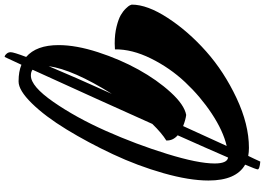

<svg xmlns="http://www.w3.org/2000/svg" viewBox="-174 -702 1120 811"><g transform="rotate(90 385.5 -297.0)"><path d="M663 -837Q696 -834 696 -826Q696 -820 676 -773Q743 -735 743 -618Q743 -537 712 -428Q681 -319 632 -214.5Q583 -110 527.5 -19Q472 72 417 128Q362 184 325 184Q324 184 323 184Q283 184 254 172Q234 214 221 243Q219 243 215.5 241.5Q212 240 206.5 233.5Q201 227 201 217Q201 205 221 152Q171 109 171 15Q171 -59 201 -151.5Q231 -244 274.5 -322.5Q318 -401 370.5 -458.5Q423 -516 466 -524Q488 -521 513 -511Q554 -601 597 -695Q533 -680 460.5 -632Q388 -584 327.5 -519.5Q267 -455 227.5 -375Q188 -295 189 -223Q176 -222 164 -222Q124 -222 92.5 -230Q61 -238 44.5 -247.5Q28 -257 16.5 -269Q5 -281 3 -286Q1 -291 0 -294Q0 -360 56.5 -446.5Q113 -533 198 -608.5Q283 -684 394.5 -736.5Q506 -789 605 -789Q623 -789 639 -786Q646 -800 652 -813Q658 -826 660.5 -831.5Q663 -837 663 -837ZM260 57Q303 -46 377 -210Q274 -45 260 57ZM552 -488Q575 -468 574 -440Q543 -421 504 -381Q406 -162 275 125Q284 132 299 132Q300 132 300 132Q345 132 411 37Q477 -58 533.5 -185Q590 -312 630.5 -443Q671 -574 671 -644Q671 -697 646 -701Q611 -620 552 -488Z"/></g></svg>

Font: Vervelle
Style: Script
Weight: 400
Monospace: yes
Designer: Nur Solikh
Foundry: Astageni Type
Version: Version 1.0